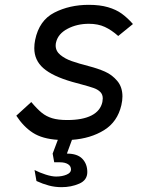

<svg xmlns="http://www.w3.org/2000/svg" viewBox="-20 -576 640 795"><path d="M131 173.5 123 128Q144.5 139 169.5 147Q194.5 155 212.5 155Q237 155 255.5 147.2Q274 139.5 274 126Q274 111.5 261.5 103.8Q249 96 228.5 96H204.5L198 60L219.5 3Q155.5 -1 116.5 -26Q77.5 -51 47.5 -97L109.5 -153.5Q134 -124.5 152.8 -109.2Q171.5 -94 196 -86.5Q220.5 -79 258.5 -79Q322 -79 359 -98Q396 -117 404 -154Q405.5 -162.5 405.5 -168.5Q405.5 -185 395.2 -195.2Q385 -205.5 368 -211.5Q351 -217.5 317.5 -226.5Q298 -231.5 279 -237Q197.5 -260.5 159.8 -293.5Q122 -326.5 122 -376.5Q122 -393.5 125.5 -410.5Q142 -491.5 205 -523.8Q268 -556 347.5 -556Q393.5 -556 427 -546.2Q460.5 -536.5 484 -519.5Q507.5 -502.5 530.5 -476.5L469.5 -427Q442 -451.5 414 -464.5Q386 -477.5 348 -477.5Q299 -477.5 260 -457Q221 -436.5 212.5 -402Q210.5 -395.5 210.5 -387.5Q210.5 -364.5 230 -348.5Q249.5 -332.5 277.5 -322.8Q305.5 -313 348 -302Q385 -292.5 414.5 -279.5Q444 -266.5 465.5 -241Q487 -215.5 487 -176.5Q487 -160 482.5 -140.5Q466.5 -71.5 410.8 -37Q355 -2.5 278 3L257 60Q300.5 60 321 81.5Q341.5 103 341.5 136.5Q341.5 170 308 184.5Q274.5 199 235 199Q207.5 199 182.2 192.2Q157 185.5 131 173.5Z"/></svg>

Font: JuliaMono
Style: Italic
Weight: 400
Italic angle: -9°
Monospace: yes
Designer: cormullion
Foundry: corm
Version: Version 0.057; ttfautohint (v1.8.4)